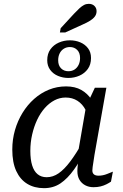

<svg xmlns="http://www.w3.org/2000/svg" viewBox="-20 -968 643 1000"><path d="M487 -377 446 -321Q442 -364 426 -395Q410 -426 383.5 -443Q357 -460 322 -460Q291 -460 263.5 -445.5Q236 -431 213 -405Q190 -379 173.5 -344Q157 -309 147.5 -267.5Q138 -226 138 -182Q138 -137 147.5 -106.5Q157 -76 176 -60.5Q195 -45 223 -45Q256 -45 285.5 -65.5Q315 -86 345.5 -126.5Q376 -167 410 -227L434 -199Q399 -132 365.5 -85Q332 -38 295 -13Q258 12 209 12Q159 12 122 -10.5Q85 -33 64.5 -77.5Q44 -122 44 -189Q44 -242 58 -290.5Q72 -339 97.5 -380.5Q123 -422 158 -453Q193 -484 235 -501Q277 -518 324 -518Q371 -518 403.5 -499.5Q436 -481 456.5 -449.5Q477 -418 487 -377ZM534 -511 472 -161Q469 -140 466.5 -124.5Q464 -109 462.5 -98Q461 -87 461 -80Q461 -67 469 -60Q477 -53 493 -53Q516 -53 538 -62Q560 -71 568 -74L558 -22Q548 -15 534 -8Q520 -1 503.5 3Q487 7 467 7Q443 7 424 -3Q405 -13 394 -31.5Q383 -50 383 -77Q383 -91 385 -107.5Q387 -124 392 -152L378 -124L430 -425L436 -430L474 -511ZM344 -723Q326 -723 312 -714Q298 -705 290.5 -689.5Q283 -674 283 -654Q283 -627 298 -612Q313 -597 336 -597Q355 -597 368.5 -606Q382 -615 389.5 -630.5Q397 -646 397 -666Q397 -693 382 -708Q367 -723 344 -723ZM454 -666Q454 -632 437.5 -609Q421 -586 394 -574Q367 -562 336 -562Q308 -562 282.5 -572.5Q257 -583 241.5 -604Q226 -625 226 -654Q226 -688 242.5 -711Q259 -734 286 -746Q313 -758 344 -758Q373 -758 398 -747.5Q423 -737 438.5 -716.5Q454 -696 454 -666ZM365 -896Q381 -913 393.5 -924.5Q406 -936 417.5 -942Q429 -948 442 -948Q461 -948 472 -937Q483 -926 483 -910Q483 -894 474 -882Q465 -870 449 -860Q433 -850 410 -840L320 -799H292L296 -821Z"/></svg>

Font: Roboto Serif 20pt
Style: Italic
Weight: 400
Italic angle: -10°
Designer: Greg Gazdowicz
Foundry: Commercial Type
Version: Version 1.008